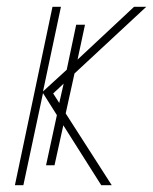

<svg xmlns="http://www.w3.org/2000/svg" viewBox="-20 -547 452 567"><path d="M24 0 135 -527H160L107 -277L177 -341L205 -474H231L209 -371L376 -527H412L200 -330L174 -212L310 0H279L167 -177L141 -59H116L148 -207L107 -272L49 0ZM137 -271 155 -243 168 -300Z"/></svg>

Font: Noto Sans SemiCondensed Thin
Style: Italic
Weight: 100
Width: 4
Italic angle: -12°
Designer: Monotype Design Team
Foundry: Monotype Imaging Inc.
Version: Version 2.013; ttfautohint (v1.8.4.7-5d5b)